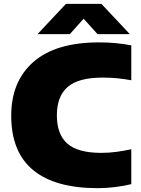

<svg xmlns="http://www.w3.org/2000/svg" viewBox="-20 -971 736 1001"><path d="M489.5 10Q267 10 152.8 -84.2Q38.5 -178.5 38.5 -368Q38.5 -547.5 155 -648.8Q271.5 -750 496 -750Q586.5 -750 664.5 -734.5V-552.5Q630 -559 593 -562.8Q556 -566.5 515.5 -566.5Q388.5 -566.5 332.5 -517.5Q276.5 -468.5 276.5 -370Q276.5 -270.5 331.2 -222.2Q386 -174 508 -174Q549 -174 588.8 -179.5Q628.5 -185 664.5 -193V-11Q627 -1.5 581 4.2Q535 10 489.5 10ZM175.5 -793 324 -951H508.5L657 -793H488.5L416 -873.5L344 -793Z"/></svg>

Font: Encode Sans Semi Expanded Black
Style: Regular
Weight: 900
Width: 6
Designer: Multiple Designers
Foundry: Impallari Type
Version: Version 3.000; ttfautohint (v1.8.3) -l 8 -r 50 -G 200 -x 14 